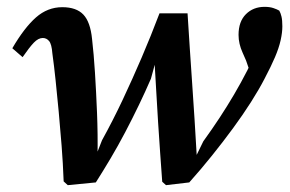

<svg xmlns="http://www.w3.org/2000/svg" viewBox="-20 -530 848 561"><path d="M166 0Q164 -53 160 -104.5Q156 -156 151.5 -204Q147 -252 142.5 -295Q138 -338 133 -374Q131 -401 123.5 -410Q116 -419 105 -419Q92 -419 79 -405.5Q66 -392 46 -363L16 -389Q51 -449 85 -479Q119 -509 162 -509Q203 -509 223.5 -487.5Q244 -466 249 -416Q254 -373 257.5 -317.5Q261 -262 263.5 -200Q266 -138 265 -73L260 -74L278 -120Q310 -178 338.5 -238.5Q367 -299 394 -362Q421 -425 446 -491H528Q531 -441 534.5 -389.5Q538 -338 541.5 -286Q545 -234 548.5 -180.5Q552 -127 555 -72L553 -74L574 -117Q600 -153 622 -186.5Q644 -220 664 -254Q684 -288 703 -325Q711 -341 717 -357Q723 -373 729 -389L719 -295L699 -353Q694 -365 688.5 -377Q683 -389 680 -402Q677 -415 677 -428Q677 -467 698.5 -488.5Q720 -510 753 -510Q768 -510 778.5 -506.5Q789 -503 796 -499Q800 -492 802.5 -481.5Q805 -471 805 -453Q805 -435 800 -412.5Q795 -390 783.5 -363Q772 -336 753 -300Q737 -269 713.5 -232Q690 -195 661 -155.5Q632 -116 599.5 -75.5Q567 -35 533 3L465 11L454 1Q451 -39 448 -82.5Q445 -126 442 -171.5Q439 -217 436.5 -264Q434 -311 431 -359H437L421 -300Q405 -263 386 -223.5Q367 -184 346 -144Q325 -104 303 -67Q281 -30 260 3L178 11Z"/></svg>

Font: Source Serif 4 SemiBold
Style: Italic
Weight: 600
Italic angle: -12°
Designer: Frank Grießhammer
Foundry: Adobe Systems Incorporated
Version: Version 4.004;hotconv 1.0.116;makeotfexe 2.5.65601